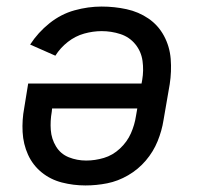

<svg xmlns="http://www.w3.org/2000/svg" viewBox="-20 -558 616 586"><path d="M241 8Q274 8 307 1.5Q340 -5 371 -23Q402 -41 425 -68Q448 -95 461 -127Q474 -159 479 -191L498 -301Q504 -340 501 -378Q498 -416 480.5 -448.5Q463 -481 433 -501.5Q403 -522 366 -530Q329 -538 290 -538Q249 -538 207.5 -526.5Q166 -515 131 -487Q96 -459 72 -422L149 -388Q164 -412 187 -430Q210 -448 237 -455.5Q264 -463 290 -463Q320 -463 347.5 -454Q375 -445 393 -423Q411 -401 415 -372Q419 -343 414 -314L412 -303H66L54 -229Q47 -192 49 -155Q51 -118 65.5 -86Q80 -54 107 -32Q134 -10 169 -1Q204 8 241 8ZM243 -68Q215 -68 190 -78Q165 -88 151 -111Q137 -134 135 -161.5Q133 -189 138 -217L139 -227H399L395 -204Q391 -177 379.5 -151Q368 -125 346 -104.5Q324 -84 297 -76Q270 -68 243 -68Z"/></svg>

Font: Iosevka Sparkle
Style: Italic
Weight: 400
Italic angle: -9°
Designer: Belleve Invis
Foundry: Belleve Invis
Version: Version 4.5.0; ttfautohint (v1.8.3)